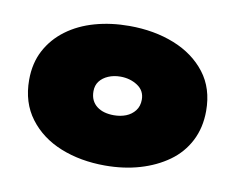

<svg xmlns="http://www.w3.org/2000/svg" viewBox="-50 -821 595 485"><g transform="rotate(10 247.0 -579.0)"><path d="M20 -580Q20 -623 37.5 -656Q55 -689 86 -712Q117 -735 158 -746.5Q199 -758 246 -758Q310 -758 361.5 -737.5Q413 -717 443.5 -677.5Q474 -638 474 -580Q474 -537 456.5 -503Q439 -469 407.5 -446.5Q376 -424 335 -412Q294 -400 246 -400Q183 -400 132 -420.5Q81 -441 50.5 -481.5Q20 -522 20 -580ZM309 -580Q309 -603 290 -615.5Q271 -628 246 -628Q229 -628 215 -622Q201 -616 193 -605.5Q185 -595 185 -580Q185 -567 189.5 -557.5Q194 -548 202.5 -541.5Q211 -535 222 -532Q233 -529 246 -529Q263 -529 277 -534.5Q291 -540 300 -551.5Q309 -563 309 -580Z"/></g></svg>

Font: Climate Crisis
Style: Regular
Weight: 400
Version: Version 1.003